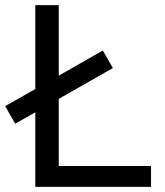

<svg xmlns="http://www.w3.org/2000/svg" viewBox="-29 -725 640 745"><path d="M108 0V-705H199V-81H557V0ZM30 -245 -9 -313 370 -529 409 -461Z"/></svg>

Font: Nunito Sans 7pt
Style: Regular
Weight: 400
Designer: Vernon Adams
Foundry: Vernon Adams
Version: Version 3.101;gftools[0.9.27]